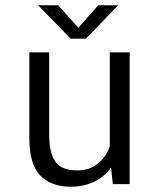

<svg xmlns="http://www.w3.org/2000/svg" viewBox="-20 -700 610 730"><path d="M429.5 -680 306.5 -553H248.5L125 -680H201L278 -594.5L353.5 -680ZM249 10Q175 10 133.2 -32.5Q91.5 -75 91.5 -174.5V-501H167V-190Q167 -117 191 -84.5Q215 -52 273 -52Q324 -52 356.8 -82.2Q389.5 -112.5 397.5 -146V-501H473V0H409L402 -63Q378 -28.5 338.2 -9.2Q298.5 10 249 10Z"/></svg>

Font: League Mono Narrow Light
Style: Regular
Weight: 300
Width: 3
Designer: Tyler Finck
Foundry: The League of Moveable Type / Tyler Finck
Version: Version 2.210